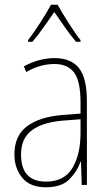

<svg xmlns="http://www.w3.org/2000/svg" viewBox="-20 -783 460 813"><path d="M196 -763Q179 -731 149.5 -685.5Q120 -640 99 -613V-606H117Q140 -632 165 -668Q190 -704 210 -732Q230 -703 254.5 -668Q279 -633 302 -606H321V-613Q303 -635 272.5 -682.5Q242 -730 224 -763ZM321 -220Q321 -129 286.5 -71.5Q252 -14 175 -14Q69 -14 69 -129Q69 -197 114.5 -231Q160 -265 244 -272L321 -278ZM81 -502 91 -478Q124 -497 153.5 -504.5Q183 -512 211 -512Q267 -512 294 -475.5Q321 -439 321 -349V-302L243 -296Q147 -288 94 -248Q41 -208 41 -129Q41 -71 74 -30.5Q107 10 174 10Q240 10 273 -23Q306 -56 321 -98H323L326 0H348V-354Q348 -452 314.5 -494.5Q281 -537 211 -537Q146 -537 81 -502Z"/></svg>

Font: Noto Sans Display SemiCondensed Thin
Style: Regular
Weight: 250
Width: 4
Designer: Monotype Design team
Foundry: Monotype Imaging Inc.
Version: 1.000